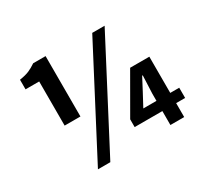

<svg xmlns="http://www.w3.org/2000/svg" viewBox="-145 -873 1125 1074"><g transform="rotate(-30 417.5 -335.5)"><path d="M161 -293V-578H73V-640Q112 -646 135 -656Q158 -666 183 -683H263V-293ZM200 12 554 -665H634L280 12ZM675 0V-90H496V-140L640 -390H764V-156H822V-90H764V0ZM590 -156H675V-202L680 -318H676L635 -240Z"/></g></svg>

Font: Assistant
Style: Bold
Weight: 700
Designer: Hebrew By Ben Nathan, Latin by Paul Hunt
Version: Version 3.000